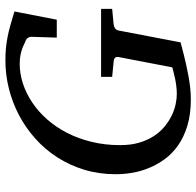

<svg xmlns="http://www.w3.org/2000/svg" viewBox="-28 -700 743 728"><g transform="rotate(-90 344.0 -335.5)"><path d="M618.2 -276.9Q608.4 -275.9 601.8 -271.7Q595.2 -267.6 592.8 -257.8L547.9 -22.9Q543 -21.5 530.8 -18.3Q518.6 -15.1 501.5 -10.7Q484.4 -6.3 463.6 -1.7Q442.9 2.9 420.4 7.1Q397.9 11.2 375.2 13.7Q352.5 16.1 332 16.1Q274.9 16.1 231.7 2.9Q188.5 -10.3 157 -32.5Q125.5 -54.7 104.5 -83.7Q83.5 -112.8 70.8 -144.5Q58.1 -176.3 53 -208Q47.9 -239.7 47.9 -268.1Q47.9 -332 64.9 -387.9Q82 -443.8 112.1 -490.5Q142.1 -537.1 182.9 -573.5Q223.6 -609.9 271.7 -635.3Q319.8 -660.6 372.6 -673.8Q425.3 -687 479 -687Q503.4 -687 524.7 -685.1Q545.9 -683.1 567.4 -679Q588.9 -674.8 612.5 -668.2Q636.2 -661.6 665 -652.8L633.8 -492.2H565.9L568.8 -584Q569.8 -595.2 564.5 -602.3Q559.1 -609.4 549.8 -611.8Q547.9 -612.3 541.5 -615.7Q535.2 -619.1 524.7 -623Q514.2 -627 499.5 -629.9Q484.9 -632.8 466.8 -632.8Q429.2 -632.8 391.8 -620.6Q354.5 -608.4 320.1 -585.4Q285.6 -562.5 256.1 -529.1Q226.6 -495.6 204.8 -453.4Q183.1 -411.1 170.7 -360.4Q158.2 -309.6 158.2 -252Q158.2 -211.4 167.5 -179.9Q176.8 -148.4 192.4 -124.5Q208 -100.6 228 -84Q248 -67.4 269.5 -56.9Q291 -46.4 312.5 -41.7Q334 -37.1 352.1 -37.1Q367.2 -37.1 382.6 -39.1Q397.9 -41 411.6 -43.9Q425.3 -46.9 436.3 -49.8Q447.3 -52.7 453.1 -54.2L492.2 -257.8Q493.7 -266.1 489.7 -271Q485.8 -275.9 472.2 -276.9L417 -282.2V-324.2H674.8V-282.2Z"/></g></svg>

Font: Charis SIL Afr
Style: Italic
Weight: 400
Italic angle: -11°
Foundry: SIL International
Version: Version 5.000